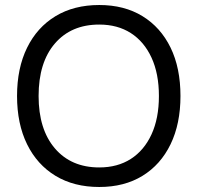

<svg xmlns="http://www.w3.org/2000/svg" viewBox="-20 -735 788 766"><path d="M376 -715Q476 -715 548.5 -670.5Q621 -626 660.5 -545Q700 -464 700 -352Q700 -241 660.5 -159.5Q621 -78 548.5 -33.5Q476 11 376 11Q275 11 201.5 -33.5Q128 -78 88 -159.5Q48 -241 48 -352Q48 -463 88 -544.5Q128 -626 201.5 -670.5Q275 -715 376 -715ZM376 -637Q264 -637 199 -561.5Q134 -486 134 -352Q134 -219 199 -143Q264 -67 376 -67Q449 -67 502 -101Q555 -135 584.5 -199Q614 -263 614 -352Q614 -441 584.5 -505Q555 -569 502 -603Q449 -637 376 -637Z"/></svg>

Font: Prodigy Sans
Style: Regular
Weight: 400
Designer: Wei Huang
Foundry: Wei Huang
Version: Version 1.003; ttfautohint (v1.8.3)